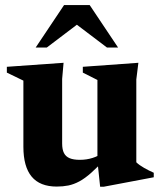

<svg xmlns="http://www.w3.org/2000/svg" viewBox="-20 -710 624 743"><path d="M220.5 -155Q220.5 -131.5 227.5 -117.8Q234.5 -104 249.5 -97.8Q264.5 -91.5 289 -91.5Q315 -91.5 338 -98.8Q361 -106 377 -118.5L391.5 -99.5Q358.5 -64 333.5 -41.8Q308.5 -19.5 287 -8Q265.5 3.5 244.5 7.8Q223.5 12 199.5 12Q134.5 12 102.5 -26.5Q70.5 -65 70.5 -142V-398L6.5 -429V-451.5L226 -467L220.5 -404.5ZM367.5 12.5 357 -87V-400.5L300.5 -429V-451.5L515.5 -467L507.5 -402.5V-82Q513 -76.5 520.8 -71Q528.5 -65.5 537.8 -60.2Q547 -55 556.5 -50.2Q566 -45.5 575 -41.5V-24L382 12.5ZM118 -526 228 -690.5H327L437 -526H394L253.5 -632.5H301.5L161 -526Z"/></svg>

Font: Newsreader 36pt
Style: Bold
Weight: 700
Designer: Hugues Gentile
Foundry: Production Type
Version: Version 1.003